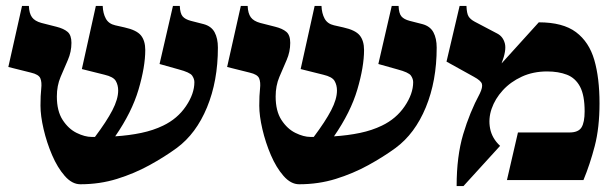

<svg xmlns="http://www.w3.org/2000/svg" viewBox="-20 -605 2049 645"><path d="M250 14Q222 14 197.5 -14Q173 -42 155 -84Q137 -126 126.5 -171Q116 -216 116 -250Q116 -285 118.5 -307Q121 -329 115.5 -342Q110 -355 84 -361L8 -380L54 -585H77Q78 -560 87.5 -547Q97 -534 119 -528L170 -515Q194 -509 207 -498Q220 -487 220 -461Q220 -431 208 -403.5Q196 -376 183.5 -346.5Q171 -317 171 -281Q171 -232 190.5 -202Q210 -172 237.5 -158.5Q265 -145 288 -145Q294 -145 299 -145Q338 -197 357.5 -234.5Q377 -272 377 -301Q377 -319 369 -333Q361 -347 331 -354L255 -373L302 -585H325Q326 -560 335.5 -542.5Q345 -525 367 -520L398 -513Q439 -504 453.5 -486Q468 -468 468 -437Q468 -381 445.5 -304.5Q423 -228 367 -147Q414 -150 454.5 -158.5Q495 -167 528 -183Q576 -206 604.5 -248Q633 -290 633 -329Q633 -340 625.5 -351Q618 -362 580 -372L516 -390L561 -585H584Q585 -560 593.5 -550Q602 -540 621 -535L664 -524Q690 -517 701 -496.5Q712 -476 712 -445Q712 -333 675.5 -244.5Q639 -156 574 -108Q533 -78 482 -50Q431 -22 373 -4Q315 14 250 14Z M985 14Q957 14 932.5 -14Q908 -42 890 -84Q872 -126 861.5 -171Q851 -216 851 -250Q851 -285 853.5 -307Q856 -329 850.5 -342Q845 -355 819 -361L743 -380L789 -585H812Q813 -560 822.5 -547Q832 -534 854 -528L905 -515Q929 -509 942 -498Q955 -487 955 -461Q955 -431 943 -403.5Q931 -376 918.5 -346.5Q906 -317 906 -281Q906 -232 925.5 -202Q945 -172 972.5 -158.5Q1000 -145 1023 -145Q1029 -145 1034 -145Q1073 -197 1092.5 -234.5Q1112 -272 1112 -301Q1112 -319 1104 -333Q1096 -347 1066 -354L990 -373L1037 -585H1060Q1061 -560 1070.5 -542.5Q1080 -525 1102 -520L1133 -513Q1174 -504 1188.5 -486Q1203 -468 1203 -437Q1203 -381 1180.5 -304.5Q1158 -228 1102 -147Q1149 -150 1189.5 -158.5Q1230 -167 1263 -183Q1311 -206 1339.5 -248Q1368 -290 1368 -329Q1368 -340 1360.5 -351Q1353 -362 1315 -372L1251 -390L1296 -585H1319Q1320 -560 1328.5 -550Q1337 -540 1356 -535L1399 -524Q1425 -517 1436 -496.5Q1447 -476 1447 -445Q1447 -333 1410.5 -244.5Q1374 -156 1309 -108Q1268 -78 1217 -50Q1166 -22 1108 -4Q1050 14 985 14Z M1665 -392 1790 -530Q1871 -530 1915 -497Q1959 -464 1976.5 -403.5Q1994 -343 1994 -258Q1994 -176 1978 -114.5Q1962 -53 1940 0H1683L1720 -160H1893Q1923 -160 1933.5 -177Q1944 -194 1944 -231Q1944 -285 1928.5 -314Q1913 -343 1884.5 -354Q1856 -365 1818 -365Q1771 -365 1733 -347.5Q1695 -330 1669 -301.5Q1643 -273 1631.5 -239.5Q1620 -206 1626.5 -173Q1633 -140 1660 -115L1537 20H1514Q1514 -80 1536 -154Q1558 -228 1592 -291Q1602 -312 1599 -323Q1596 -334 1572 -347L1480 -398L1524 -585H1547Q1548 -560 1554 -550Q1560 -540 1575 -532L1651 -492Q1670 -482 1676 -459Q1682 -436 1665 -392Z"/></svg>

Font: Bona Nova
Style: Bold
Weight: 700
Designer: Mateusz Machalski
Foundry: Capitalics
Version: Version 4.001; ttfautohint (v1.8.3)